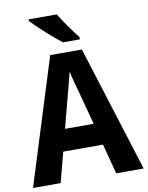

<svg xmlns="http://www.w3.org/2000/svg" viewBox="-99 -1098 828 1075"><g transform="rotate(-10 314.5 -560.0)"><path d="M300 -1027H140V-1017C174 -980 261 -901 307 -867H403V-880C375 -915 325 -983 300 -1027ZM473 -93H629L404 -809H224L0 -93H157L202 -264H428ZM349 -567 397 -388H234L281 -567C287 -592 307 -663 315 -699C323 -660 339 -606 349 -567Z"/></g></svg>

Font: Noto Sans Kannada UI SemiCondensed
Style: Bold
Weight: 700
Width: 4
Designer: Jelle Bosma - Monotype Design Team
Foundry: Monotype Imaging Inc.
Version: Version 2.005